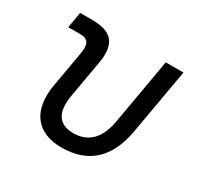

<svg xmlns="http://www.w3.org/2000/svg" viewBox="-120 -657 826 804"><g transform="rotate(30 293.0 -254.5)"><path d="M265.1 9.8C393.6 9.8 470.7 -60.5 495.6 -200.2L551.3 -517.6H465.8L410.2 -200.2C395 -111.8 350.1 -66.9 278.3 -66.9C207 -66.9 178.2 -111.8 193.8 -200.2L224.6 -376C242.2 -474.1 207.5 -517.6 110.4 -517.6H51.8L38.6 -440.9H96.2C134.8 -440.9 147 -421.4 138.7 -372.6L108.4 -200.2C85.4 -68.4 143.6 9.8 265.1 9.8Z"/></g></svg>

Font: Cascadia Code PL SemiLight
Style: Italic
Weight: 350
Italic angle: -10°
Monospace: yes
Designer: Aaron Bell
Foundry: Saja Typeworks
Version: Version 2404.023